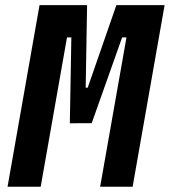

<svg xmlns="http://www.w3.org/2000/svg" viewBox="-20 -713 648 733"><path d="M8.8 0H135.3L235.8 -570.3H252.4L246.6 -242.2L292.5 -242.7H330.1L446.3 -570.3H462.9L362.3 0H486.3L608.4 -693.4H424.3L314.9 -378.4H307.1L312.5 -693.4H130.9Z"/></svg>

Font: Cascadia Code NF
Style: Bold Italic
Weight: 700
Italic angle: -10°
Monospace: yes
Designer: Aaron Bell
Foundry: Saja Typeworks
Version: Version 2404.023